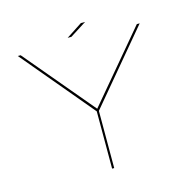

<svg xmlns="http://www.w3.org/2000/svg" viewBox="-109 -863 974 973"><g transform="rotate(-15 378.0 -377.0)"><path d="M361 0H372V-300L686.5 -675H671.5L367 -313H366.5L62 -675H47L361 -300.5ZM315 -698.5H334.5L421 -753.5H399Z"/></g></svg>

Font: Anybody Expanded Thin
Style: Regular
Weight: 250
Width: 7
Version: Version 1.113;gftools[0.9.25]